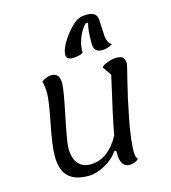

<svg xmlns="http://www.w3.org/2000/svg" viewBox="-130 -992 997 1122"><g transform="rotate(-15 368.5 -431.5)"><path d="M354 -664Q337 -664 327 -671.5Q317 -679 317 -691Q317 -728 351 -779.5Q385 -831 426 -866Q428 -867 432.5 -870Q437 -873 438.5 -873.5Q440 -874 444 -876.5Q448 -879 450 -879.5Q452 -880 456.5 -882Q461 -884 464 -884.5Q467 -885 471.5 -886Q476 -887 480.5 -887Q485 -887 491 -887.5Q497 -888 504 -888Q558 -888 562 -841L567 -748Q568 -705 596 -683Q565 -664 534 -664Q483 -664 483 -717Q483 -803 495 -841H481Q455 -817 436 -771.5Q417 -726 419 -682Q416 -675 396.5 -669.5Q377 -664 354 -664ZM266 25Q184 25 144.5 -14.5Q105 -54 105 -137Q105 -200 131 -329.5Q157 -459 157 -505Q157 -540 148 -578Q182 -600 206 -600Q233 -600 245 -585Q257 -570 257 -537Q257 -500 225.5 -348Q194 -196 194 -162Q194 -101 220.5 -69Q247 -37 297 -37Q349 -37 394.5 -70.5Q440 -104 472 -165Q490 -268 547 -512L510 -566Q517 -578 547 -589Q577 -600 602 -600Q629 -600 640.5 -589Q652 -578 652 -550Q652 -545 628 -450Q604 -355 580.5 -233Q557 -111 557 -40Q557 -9 571 3Q548 25 515 25Q460 25 460 -63V-73L450 -78Q420 -33 367 -4Q314 25 266 25Z"/></g></svg>

Font: Lemonada Light
Style: Regular
Weight: 300
Designer: Mohamed Gaber (Arabic), Eduardo Tunni (Latin)
Foundry: Kief Type Foundry
Version: Version 4.004